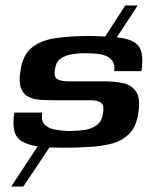

<svg xmlns="http://www.w3.org/2000/svg" viewBox="-20 -596 558 699"><path d="M21 83Q35 62 52 36Q69 10 86 -16Q103 -42 117 -63Q80 -69 59 -82Q38 -95 32 -120Q26 -145 32 -186Q58 -186 83 -186Q108 -186 134 -186Q129 -160 140 -145.5Q151 -131 175 -125.5Q199 -120 233 -119Q261 -119 287.5 -123Q314 -127 332.5 -140.5Q351 -154 355 -184Q360 -212 348 -221.5Q336 -231 309 -231Q277 -231 245.5 -231Q214 -231 183 -231Q154 -231 128 -232.5Q102 -234 83.5 -243.5Q65 -253 56.5 -275Q48 -297 54 -335Q62 -395 95 -422Q128 -449 181.5 -457Q235 -465 305 -465Q320 -465 334.5 -464.5Q349 -464 363 -463Q381 -491 399.5 -519.5Q418 -548 436 -576H481Q462 -546 443 -517.5Q424 -489 405 -460Q447 -456 468.5 -442.5Q490 -429 495.5 -403.5Q501 -378 495 -337Q470 -337 445.5 -337Q421 -337 396 -337Q399 -361 388.5 -375.5Q378 -390 356 -396Q334 -402 298 -402Q268 -403 242 -398.5Q216 -394 199.5 -381.5Q183 -369 180 -343Q175 -316 188.5 -308Q202 -300 227 -300Q259 -300 290.5 -300Q322 -300 354 -300Q393 -300 425 -294Q457 -288 474.5 -264Q492 -240 484 -187Q477 -135 450 -108.5Q423 -82 384.5 -72.5Q346 -63 303 -61Q273 -59 240 -58.5Q207 -58 160 -59L65 83Z"/></svg>

Font: Genos SemiBold
Style: Italic
Weight: 600
Italic angle: -8°
Version: Version 1.010